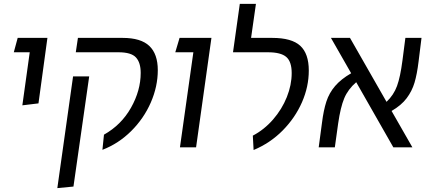

<svg xmlns="http://www.w3.org/2000/svg" viewBox="-20 -758 2212 988"><path d="M133 -489H51L71 -563H224L178 -226L95 -216Z M515 -65Q604 -115 654 -203.5Q704 -292 704 -383Q704 -436 679.5 -462.5Q655 -489 590 -489H370L381 -563H611Q705 -563 748.5 -521.5Q792 -480 792 -397Q792 -313 756 -230.5Q720 -148 655 -83.5Q590 -19 507 13ZM356 -365H439L358 202L275 210Z M975 -489H882L904 -563H1068L989 0H906Z M1281 -60Q1340 -91 1385.5 -143.5Q1431 -196 1456 -258.5Q1481 -321 1481 -382Q1481 -441 1453 -465Q1425 -489 1359 -489H1179L1214 -738H1297L1272 -563H1381Q1481 -563 1525 -522.5Q1569 -482 1569 -395Q1569 -312 1534 -232Q1499 -152 1435 -87Q1371 -22 1285 14Z M1995 -187 2102 0H2004L1813 -335Q1771 -299 1751.5 -252.5Q1732 -206 1720 -122L1703 0H1620L1637 -127Q1645 -191 1659.5 -235.5Q1674 -280 1704.5 -315.5Q1735 -351 1787 -381L1683 -563H1781L1969 -234Q2006 -269 2023 -315.5Q2040 -362 2051 -447L2066 -563H2149L2134 -442Q2126 -376 2113 -332.5Q2100 -289 2072.5 -252.5Q2045 -216 1995 -187Z"/></svg>

Font: FiraGO Book
Style: Italic
Weight: 350
Italic angle: -8°
Designer: bBox Type GmbH
Foundry: bBox Type GmbH
Version: Version 1.001